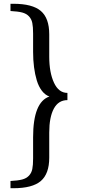

<svg xmlns="http://www.w3.org/2000/svg" viewBox="-20 -808 450 1011"><path d="M335 -318.8V-280.8Q287.6 -280.8 263.4 -235.8Q239.3 -190.9 239.3 -109.9V22Q239.3 106.9 195.1 145Q150.9 183.1 50.3 183.1H35.2V145Q74.2 143.1 96.7 137.2Q119.1 131.3 132.6 116.9Q146 102.5 150.1 82Q154.3 61.5 154.3 25.9V-85Q154.3 -270.5 240.2 -299.8Q217.8 -307.6 200.7 -329.8Q183.6 -352.1 173.8 -384.3Q164.1 -416.5 159.2 -454.3Q154.3 -492.2 154.3 -535.2V-630.9Q154.3 -666.5 150.1 -687Q146 -707.5 132.6 -721.9Q119.1 -736.3 96.7 -742.2Q74.2 -748 35.2 -750V-788.1H50.3Q150.9 -788.1 195.1 -750.2Q239.3 -712.4 239.3 -627V-509.8Q239.3 -426.3 264.2 -372.6Q289.1 -318.8 335 -318.8Z"/></svg>

Font: Amethysta
Style: Regular
Weight: 400
Designer: Konstantin Vinogradov, Alexei Vanyashin
Foundry: Cyreal (www.cyreal.org)
Version: Version 1.003